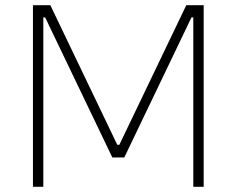

<svg xmlns="http://www.w3.org/2000/svg" viewBox="-20 -720 912 740"><path d="M107 0H147V-653H154L413 -113H459L718 -653H725V0H765V-700H698L440 -162H432L174 -700H107Z"/></svg>

Font: Fixel Display ExtraLight
Style: Regular
Weight: 200
Designer: AlfaBravo + MacPaw
Foundry: Kyrylo Tkachov, Marchela Mozhyna, Serhii Makarenko, Maria Weinstein, Zakhar Kryvoshyya
Version: Version 1.211